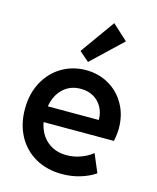

<svg xmlns="http://www.w3.org/2000/svg" viewBox="-119 -875 787 965"><g transform="rotate(15 274.5 -392.5)"><path d="M32.2 -260.7Q32.2 -340.3 65.2 -401.1Q98.1 -461.9 154.5 -495.1Q210.9 -528.3 279.3 -528.3Q344.7 -528.3 397.9 -498Q451.2 -467.8 482.4 -412.8Q513.7 -357.9 513.7 -287.1Q513.2 -255.9 505.9 -220.7H140.1Q150.9 -160.6 191.7 -125.2Q232.4 -89.8 293.9 -89.8Q333 -89.8 368.4 -103.3Q403.8 -116.7 427.7 -136.7L467.8 -42Q435.5 -19.5 390.6 -5.9Q345.7 7.8 295.9 7.8Q217.8 7.8 158 -25.9Q98.1 -59.6 65.2 -120.6Q32.2 -181.6 32.2 -260.7ZM405.3 -302.7Q405.3 -339.4 389.4 -368.4Q373.5 -397.5 345 -414.1Q316.4 -430.7 279.3 -430.7Q224.1 -431.2 187 -396.5Q149.9 -361.8 140.1 -302.7ZM226.6 -614.3 354.5 -793 434.6 -719.7 277.3 -570.3Z"/></g></svg>

Font: Reddit Sans Strawberry SemiBold
Style: Regular
Weight: 600
Designer: Stephen Hutchings
Foundry: Reddit
Version: Version 1.013